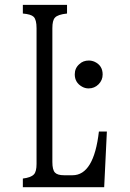

<svg xmlns="http://www.w3.org/2000/svg" viewBox="-20 -780 540 800"><path d="M75.2 -723.6V-759.8H259.3V-723.6Q220.7 -719.7 209 -706.5Q198.2 -695.3 198.2 -662.6V-105Q198.2 -72.3 209 -61Q219.2 -49.8 247.1 -49.8H282.2Q371.1 -49.8 392.1 -231.9H425.3L414.1 0H75.2V-36.1Q108.4 -40 121.1 -53.2Q132.3 -64.5 132.3 -97.2V-662.6Q132.3 -698.2 120.1 -710Q109.4 -720.7 75.2 -723.6ZM350.1 -527.8Q362.3 -527.8 374.5 -522.5Q407.7 -506.8 407.7 -469.7Q407.7 -445.8 390.6 -428.7Q373.5 -411.6 349.1 -411.6Q334.5 -411.6 321.8 -418.9Q291.5 -436 291.5 -470.2Q291.5 -496.1 310.5 -512.7Q326.2 -527.8 350.1 -527.8Z"/></svg>

Font: BIZ UDMincho
Style: Regular
Weight: 400
Monospace: yes
Designer: TypeBank Co., Ltd.
Foundry: Morisawa Inc.
Version: Version 1.06